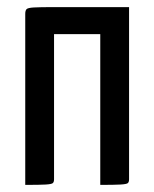

<svg xmlns="http://www.w3.org/2000/svg" viewBox="-20 -520 434 540"><path d="M51 0V-481Q51 -490 54.5 -494Q58 -498 75 -499Q92 -500 132 -500H343V-16Q343 -8 339.5 -5Q336 -2 319 -1Q302 0 262 0V-424H132V-16Q132 -8 128.5 -5Q125 -2 108.5 -1Q92 0 51 0Z"/></svg>

Font: Yanone Kaffeesatz
Style: Regular
Weight: 400
Designer: Yanone (Cyrillic: Daniel Pouzeot, Huerta Tipografica, and Cyreal)
Foundry: Yanone
Version: Version 2.003